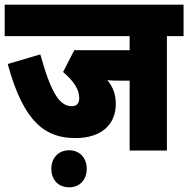

<svg xmlns="http://www.w3.org/2000/svg" viewBox="-20 -642 803 819"><path d="M692 -488H763V-622H0V-488H533V-428H297L249 -335C291 -299 318 -263 318 -224C318 -200 307 -189 286 -189C234 -189 197 -247 152 -410L13 -369C82 -114 178 -53 302 -53C409 -53 474 -108 474 -199C474 -239 462 -271 438 -300C456 -298 477 -298 493 -298H533V0H692ZM199 78C199 124 228 157 275 157C321 157 350 124 350 78C350 33 321 -1 275 -1C228 -1 199 33 199 78Z"/></svg>

Font: Noto Sans Condensed Black
Style: Italic
Weight: 900
Width: 3
Italic angle: -12°
Designer: Monotype Design Team
Foundry: Monotype Imaging Inc.
Version: Version 2.013